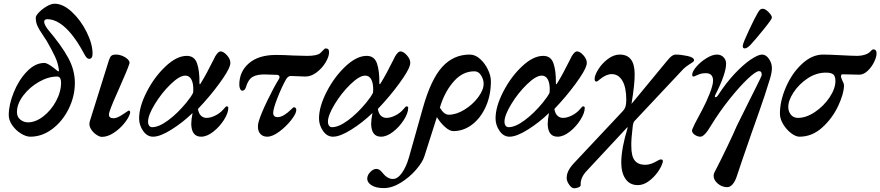

<svg xmlns="http://www.w3.org/2000/svg" viewBox="-20 -720 4727 1031"><path d="M27 -102Q27 -158 54 -224.5Q81 -291 125 -336.5Q169 -382 218 -382Q230 -382 251 -368Q272 -354 289 -339Q291 -337 294 -337Q298 -337 296 -346Q292 -381 275 -417Q258 -453 231 -500Q224 -512 210 -532Q190 -561 181 -581Q172 -601 172 -625Q172 -636 189.5 -654Q207 -672 231 -686Q255 -700 273 -700Q319 -700 366.5 -655.5Q414 -611 445.5 -547.5Q477 -484 477 -432Q477 -404 459 -404Q447 -404 437 -422Q334 -617 233 -617Q226 -617 221.5 -613Q217 -609 217 -604Q217 -589 237 -562Q310 -476 346 -410Q382 -344 382 -275Q382 -203 349 -136Q316 -69 261 -27.5Q206 14 143 14Q120 14 92.5 -3Q65 -20 46 -47Q27 -74 27 -102ZM308 -278Q308 -291 303 -300Q298 -309 287 -309Q239 -309 188.5 -280Q138 -251 104.5 -206.5Q71 -162 71 -118Q71 -92 89.5 -77.5Q108 -63 130 -63Q171 -63 212.5 -95Q254 -127 281 -177Q308 -227 308 -278Z M460 -55Q460 -60 462 -68L565 -397Q571 -415 578.5 -421Q586 -427 603 -427Q620 -427 638 -419.5Q656 -412 667 -400.5Q678 -389 675 -379Q666 -349 624 -255Q580 -158 568 -120Q565 -111 565 -104Q565 -85 591 -85Q610 -85 646 -110Q669 -126 670 -126Q679 -126 679 -118Q679 -112 677 -108Q670 -85 645.5 -55.5Q621 -26 589 -5.5Q557 15 527 15Q516 15 500 5Q484 -5 472 -21.5Q460 -38 460 -55Z M727 -84Q727 -147 768 -227Q809 -307 869 -363.5Q929 -420 983 -420Q1024 -420 1038 -380Q1052 -340 1051 -273Q1051 -269 1053 -268Q1055 -267 1058 -273Q1089 -323 1126 -398L1136 -418Q1152 -444 1164 -444Q1180 -444 1198.5 -423.5Q1217 -403 1217 -383Q1217 -377 1215 -369Q1207 -339 1157 -270.5Q1107 -202 1043 -135Q1047 -110 1059.5 -98.5Q1072 -87 1089 -87Q1111 -87 1136 -99.5Q1161 -112 1177 -130Q1193 -149 1196 -149Q1206 -149 1206 -141Q1206 -113 1182.5 -76Q1159 -39 1125 -12.5Q1091 14 1060 14Q1009 14 1007 -53Q1007 -78 1014 -113Q961 -62 900.5 -24Q840 14 802 14Q770 14 748.5 -17Q727 -48 727 -84ZM980 -168Q1007 -201 1017 -222L1018 -240Q1018 -275 1007 -294.5Q996 -314 975 -314Q944 -314 896 -267.5Q848 -221 811.5 -161Q775 -101 775 -67Q775 -53 781 -45Q787 -37 797 -37Q833 -37 883 -74Q933 -111 980 -168Z M1365 -40Q1365 -54 1369 -67Q1380 -106 1416 -180.5Q1452 -255 1478 -296Q1481 -302 1481 -306Q1481 -316 1469 -318L1410 -320Q1362 -322 1337 -307.5Q1312 -293 1300 -250Q1294 -233 1281 -233Q1274 -233 1269.5 -242.5Q1265 -252 1265 -265Q1265 -336 1317 -380.5Q1369 -425 1462 -425Q1503 -425 1553 -422L1629 -420Q1681 -420 1699 -434Q1705 -439 1714.5 -449.5Q1724 -460 1728 -460Q1738 -460 1742.5 -455.5Q1747 -451 1747 -439Q1747 -416 1728.5 -385Q1710 -354 1680.5 -331.5Q1651 -309 1620 -309Q1601 -309 1569 -311L1541 -312Q1527 -312 1516 -294Q1493 -253 1470 -194.5Q1447 -136 1447 -114Q1447 -91 1471 -91Q1487 -91 1506 -102.5Q1525 -114 1543 -132Q1555 -144 1557 -144Q1571 -144 1571 -129Q1571 -110 1543.5 -75Q1516 -40 1479.5 -13Q1443 14 1415 14Q1392 14 1378.5 -0.5Q1365 -15 1365 -40Z M1693 -84Q1693 -147 1734 -227Q1775 -307 1835 -363.5Q1895 -420 1949 -420Q1990 -420 2004 -380Q2018 -340 2017 -273Q2017 -269 2019 -268Q2021 -267 2024 -273Q2055 -323 2092 -398L2102 -418Q2118 -444 2130 -444Q2146 -444 2164.5 -423.5Q2183 -403 2183 -383Q2183 -377 2181 -369Q2173 -339 2123 -270.5Q2073 -202 2009 -135Q2013 -110 2025.5 -98.5Q2038 -87 2055 -87Q2077 -87 2102 -99.5Q2127 -112 2143 -130Q2159 -149 2162 -149Q2172 -149 2172 -141Q2172 -113 2148.5 -76Q2125 -39 2091 -12.5Q2057 14 2026 14Q1975 14 1973 -53Q1973 -78 1980 -113Q1927 -62 1866.5 -24Q1806 14 1768 14Q1736 14 1714.5 -17Q1693 -48 1693 -84ZM1946 -168Q1973 -201 1983 -222L1984 -240Q1984 -275 1973 -294.5Q1962 -314 1941 -314Q1910 -314 1862 -267.5Q1814 -221 1777.5 -161Q1741 -101 1741 -67Q1741 -53 1747 -45Q1753 -37 1763 -37Q1799 -37 1849 -74Q1899 -111 1946 -168Z M2616 -284Q2616 -208 2588.5 -147Q2561 -86 2515 -51Q2469 -16 2414 -16Q2395 -16 2370.5 -37.5Q2346 -59 2326 -91L2259 119Q2249 151 2214 191.5Q2179 232 2132 261Q2085 290 2041 290Q1999 290 1975.5 275Q1952 260 1952 240Q1952 220 1968.5 203.5Q1985 187 2000 187Q2012 187 2021 194.5Q2030 202 2041 216Q2050 227 2063 234Q2076 241 2090 241Q2115 241 2138 209Q2161 177 2176 125L2251 -141Q2294 -294 2354.5 -360.5Q2415 -427 2502 -427Q2532 -427 2558 -403.5Q2584 -380 2600 -346.5Q2616 -313 2616 -284ZM2577 -270Q2577 -294 2563 -315.5Q2549 -337 2529 -337Q2468 -338 2421 -287.5Q2374 -237 2348 -161L2342 -142Q2364 -104 2390 -104Q2430 -104 2474 -131Q2518 -158 2547.5 -197.5Q2577 -237 2577 -270Z M2641 -84Q2641 -147 2682 -227Q2723 -307 2783 -363.5Q2843 -420 2897 -420Q2938 -420 2952 -380Q2966 -340 2965 -273Q2965 -269 2967 -268Q2969 -267 2972 -273Q3003 -323 3040 -398L3050 -418Q3066 -444 3078 -444Q3094 -444 3112.5 -423.5Q3131 -403 3131 -383Q3131 -377 3129 -369Q3121 -339 3071 -270.5Q3021 -202 2957 -135Q2961 -110 2973.5 -98.5Q2986 -87 3003 -87Q3025 -87 3050 -99.5Q3075 -112 3091 -130Q3107 -149 3110 -149Q3120 -149 3120 -141Q3120 -113 3096.5 -76Q3073 -39 3039 -12.5Q3005 14 2974 14Q2923 14 2921 -53Q2921 -78 2928 -113Q2875 -62 2814.5 -24Q2754 14 2716 14Q2684 14 2662.5 -17Q2641 -48 2641 -84ZM2894 -168Q2921 -201 2931 -222L2932 -240Q2932 -275 2921 -294.5Q2910 -314 2889 -314Q2858 -314 2810 -267.5Q2762 -221 2725.5 -161Q2689 -101 2689 -67Q2689 -53 2695 -45Q2701 -37 2711 -37Q2747 -37 2797 -74Q2847 -111 2894 -168Z M3023 236Q3023 217 3031.5 198.5Q3040 180 3062 156L3324 -123Q3335 -135 3339 -148.5Q3343 -162 3343 -184Q3343 -251 3322 -286.5Q3301 -322 3265 -322Q3235 -322 3201 -294Q3198 -292 3192.5 -287Q3187 -282 3182 -282Q3173 -282 3173 -296Q3173 -316 3193 -348Q3213 -380 3244.5 -403.5Q3276 -427 3308 -427Q3388 -427 3388 -322Q3389 -272 3371 -162L3555 -385Q3576 -411 3587 -419Q3598 -427 3609 -427Q3635 -427 3671 -419.5Q3707 -412 3707 -396Q3707 -392 3702 -388Q3697 -384 3693 -381.5Q3689 -379 3687 -378Q3662 -362 3650 -350L3389 -72Q3381 -65 3378 -45Q3369 27 3370 64Q3370 119 3388.5 142Q3407 165 3445 165Q3474 165 3509 144Q3522 136 3529 136Q3542 136 3539 150Q3532 176 3511.5 204.5Q3491 233 3463 253.5Q3435 274 3405 274Q3362 274 3339 241Q3316 208 3316 151Q3317 74 3351 -36H3348L3132 196Q3096 233 3098 273Q3099 281 3086.5 286Q3074 291 3063 291Q3050 291 3036.5 272Q3023 253 3023 236Z M3812 224Q3812 217 3814.5 210Q3817 203 3820.5 197.5Q3824 192 3825 189Q3847 147 3884 70Q3921 -7 3936 -43L3998 -168Q4010 -192 4039.5 -251Q4069 -310 4070 -315V-321Q4070 -338 4056 -338Q4039 -338 3995.5 -297Q3952 -256 3898 -188.5Q3844 -121 3798 -46Q3763 14 3741 14Q3726 14 3711 4Q3696 -6 3696 -19L3698 -27Q3706 -48 3734 -99L3749 -127Q3773 -172 3791 -218Q3809 -264 3809 -287Q3809 -327 3770 -327Q3746 -327 3727 -318Q3708 -309 3706 -309Q3701 -309 3699 -311Q3697 -313 3697 -318Q3697 -336 3719.5 -362Q3742 -388 3773.5 -407.5Q3805 -427 3830 -427Q3851 -427 3865 -413Q3879 -399 3879 -378Q3879 -324 3820 -208Q3818 -203 3819 -200.5Q3820 -198 3823 -198Q3829 -198 3836 -209Q3878 -274 3924.5 -323.5Q3971 -373 4011 -400Q4051 -427 4072 -427Q4093 -427 4109 -404Q4125 -381 4125 -354Q4125 -330 4114 -295Q4088 -209 4054.5 -115Q4021 -21 4016 -6Q3955 169 3937 225Q3928 253 3914.5 269Q3901 285 3885 285Q3857 285 3834.5 266Q3812 247 3812 224ZM3969 -478Q3973 -496 4003 -560Q4033 -624 4049 -651Q4057 -664 4062 -668.5Q4067 -673 4076 -673Q4089 -673 4107 -655Q4125 -637 4125 -625Q4125 -617 4080.5 -562Q4036 -507 4009 -478Q3991 -460 3979 -460Q3966 -460 3969 -478Z M4168 -110Q4168 -177 4200 -251.5Q4232 -326 4286 -376.5Q4340 -427 4400 -427Q4419 -427 4441 -426Q4463 -425 4485 -424Q4559 -420 4584 -420Q4625 -421 4648 -438Q4652 -442 4658.5 -448.5Q4665 -455 4669 -455Q4687 -455 4687 -434Q4687 -414 4673.5 -386.5Q4660 -359 4638.5 -339Q4617 -319 4594 -319L4504 -321Q4496 -321 4496 -310Q4496 -305 4499 -298Q4502 -291 4503 -288Q4512 -272 4512 -261Q4512 -218 4481 -151.5Q4450 -85 4395.5 -35.5Q4341 14 4273 14Q4253 14 4228 -5Q4203 -24 4185.5 -53Q4168 -82 4168 -110ZM4466 -285Q4466 -311 4454.5 -320.5Q4443 -330 4415 -330Q4363 -330 4316.5 -299Q4270 -268 4241 -223.5Q4212 -179 4213 -145Q4213 -121 4227 -104Q4241 -87 4265 -87Q4309 -87 4356 -118.5Q4403 -150 4434.5 -197Q4466 -244 4466 -285Z"/></svg>

Font: EB Garamond SemiBold
Style: Italic
Weight: 600
Italic angle: -17.2°
Designer: Georg Duffner and Octavio Pardo
Foundry: Georg Duffner
Version: Version 1.000